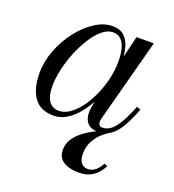

<svg xmlns="http://www.w3.org/2000/svg" viewBox="-126 -569 801 883"><g transform="rotate(20 274.0 -127.0)"><path d="M159 10Q94 10 63.2 -33.8Q32.5 -77.5 32.5 -152.5Q32.5 -210 54.2 -266.2Q76 -322.5 111.8 -368.5Q147.5 -414.5 190.5 -442.2Q233.5 -470 276 -470Q313 -470 333.8 -450Q354.5 -430 363 -397.2Q371.5 -364.5 371.5 -325.5Q371.5 -291 364.2 -252.8Q357 -214.5 343.2 -177Q329.5 -139.5 310.5 -105.8Q291.5 -72 267.8 -46Q244 -20 216.8 -5Q189.5 10 159 10ZM174 -19Q202 -19 228.5 -37.8Q255 -56.5 278 -88Q301 -119.5 318.5 -159.2Q336 -199 345.8 -241.5Q355.5 -284 355.5 -324Q355.5 -360.5 348.5 -387.5Q341.5 -414.5 326.5 -429.2Q311.5 -444 287 -444Q261 -444 235.2 -422.8Q209.5 -401.5 186.8 -365.8Q164 -330 146.2 -286.8Q128.5 -243.5 118.5 -198.8Q108.5 -154 108.5 -115Q108.5 -67.5 126 -43.2Q143.5 -19 174 -19ZM376.5 10Q341.5 10 325 -9Q308.5 -28 308.5 -58Q308.5 -66.5 309 -73.2Q309.5 -80 310.5 -85L325 -165.5L350.5 -243L365 -334L395.5 -460H480L371.5 -52Q369.5 -44.5 369.5 -36Q369.5 -27.5 374.2 -21.2Q379 -15 390 -15Q412 -15 431 -30Q450 -45 468.5 -76.8Q487 -108.5 507 -159.5L526 -153Q504.5 -95.5 482.8 -59.5Q461 -23.5 435.5 -6.8Q410 10 376.5 10ZM357 216.5Q331.5 216.5 308 210Q284.5 203.5 269.2 187.2Q254 171 254 141Q254 111 271.5 86Q289 61 316 41.8Q343 22.5 372 9Q401 -4.5 424 -11.5L429.5 -3.5Q412 6.5 392.8 24.5Q373.5 42.5 360.2 68.5Q347 94.5 347 128.5Q347 158.5 359.5 172.8Q372 187 390 187Q406.5 187 419.2 179.5Q432 172 441.2 160.2Q450.5 148.5 456.5 137L472 144Q465 158 451.5 175Q438 192 415.2 204.2Q392.5 216.5 357 216.5Z"/></g></svg>

Font: Bodoni Moda SC
Style: Italic
Weight: 400
Italic angle: -13°
Designer: Owen Earl
Foundry: indestructible type
Version: Version 2.005